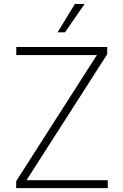

<svg xmlns="http://www.w3.org/2000/svg" viewBox="-20 -970 636 990"><path d="M63.5 0V-36.1L479.5 -686H64V-727.5H532.7V-690.4L116.7 -41H535.6V0ZM276.9 -803.2 366.2 -949.7H416.5L314.9 -803.2Z"/></svg>

Font: Inter Tight ExtraLight
Style: Regular
Weight: 250
Designer: Rasmus Andersson
Foundry: rsms
Version: Version 3.004